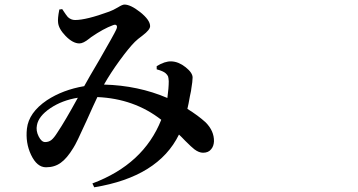

<svg xmlns="http://www.w3.org/2000/svg" viewBox="-20 -753 1540 825"><path d="M384.8 51.8 377 35.2Q596.7 -46.9 672.9 -238.3Q556.6 -329.1 398.4 -335.9Q383.8 -305.7 352.5 -235.4Q307.6 -135.7 294.9 -117.2Q267.6 -72.3 241.2 -53.7Q214.8 -34.2 177.7 -34.2Q138.7 -34.2 113.3 -87.9Q88.9 -139.6 95.7 -200.2Q103.5 -269.5 181.6 -322.3Q250 -367.2 341.8 -382.8Q360.4 -417 407.2 -496.1Q470.7 -606.4 478.5 -624Q485.4 -637.7 481 -643.6Q476.6 -649.4 464.8 -644.5Q424.8 -629.9 372.1 -593.8Q369.1 -591.8 363.3 -586.9Q337.9 -566.4 321.3 -566.4Q293 -566.4 261.7 -598.6Q231.4 -629.9 229.5 -657.2Q227.5 -673.8 234.4 -709V-711.9L247.1 -713.9L248 -712.9Q263.7 -688.5 271.5 -679.7Q285.2 -667 302.7 -667Q350.6 -667 449.2 -703.1Q465.8 -709 487.3 -721.7Q505.9 -733.4 514.6 -733.4Q541 -733.4 582 -701.2Q625 -667 625 -640.6Q625 -625 592.8 -600.6Q570.3 -584 559.6 -573.2Q534.2 -547.9 494.6 -493.7Q455.1 -439.5 426.8 -389.6Q574.2 -385.7 699.2 -332Q705.1 -375 705.1 -404.3Q704.1 -418.9 702.1 -424.8Q699.2 -431.6 691.4 -438.5Q681.6 -447.3 653.3 -455.1V-468.8Q688.5 -490.2 715.8 -489.3Q747.1 -488.3 777.3 -464.4Q807.6 -440.4 807.6 -419.9Q807.6 -404.3 801.8 -370.1Q800.8 -365.2 800.8 -362.3Q799.8 -355.5 795.9 -338.9Q790 -304.7 785.2 -285.2Q831.1 -256.8 863.3 -227.5Q900.4 -190.4 899.4 -145.5Q898.4 -125 887.7 -112.3Q876 -96.7 852.5 -96.7Q835 -96.7 815.4 -111.3Q803.7 -120.1 775.4 -148.4Q758.8 -166 749 -174.8Q660.2 6.8 384.8 51.8ZM173.8 -142.6Q189.5 -142.6 200.7 -151.4Q211.9 -160.2 226.6 -183.6Q258.8 -231.4 314.5 -333Q247.1 -322.3 196.3 -288.1Q145.5 -253.9 138.7 -214.8Q133.8 -191.4 146 -167Q158.2 -142.6 173.8 -142.6Z"/></svg>

Font: Bpmf GenRyu Min B
Style: B
Weight: 700
Foundry: But Ko
Version: Version 1.320